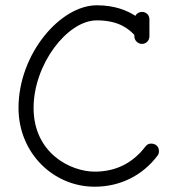

<svg xmlns="http://www.w3.org/2000/svg" viewBox="-20 -704 672 726"><path d="M552 -161C544 -161 537 -159 530 -150C477 -81 410 -55 338 -55C248 -55 107 -124 107 -296C107 -460 234 -627 346 -627C431 -627 468 -593 488 -572V-567C488 -551 501 -538 517 -538C533 -538 545 -551 545 -567V-631C545 -647 533 -659 517 -659C506 -659 496 -653 492 -644C461 -664 415 -684 346 -684C208 -684 50 -500 50 -296C50 -126 181 2 338 2C434 2 519 -40 576 -116C580 -121 581 -127 581 -133C581 -151 567 -161 552 -161Z"/></svg>

Font: Comic Neue
Style: Normal
Weight: 400
Designer: Craig Rozynski
Foundry: Craig Rozynski
Version: Version 2.003